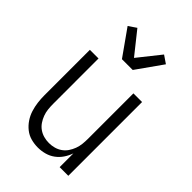

<svg xmlns="http://www.w3.org/2000/svg" viewBox="-228 -857 957 957"><g transform="rotate(45 250.0 -378.5)"><path d="M227 8Q202 8 178 1.5Q154 -5 134.5 -20.5Q115 -36 101 -57Q87 -78 79.5 -102Q72 -126 69 -150.5Q66 -175 66 -200V-520H127V-200Q127 -181 129 -162.5Q131 -144 137.5 -126.5Q144 -109 154.5 -93.5Q165 -78 180 -67.5Q195 -57 213 -52Q231 -47 250 -47Q269 -47 287 -52Q305 -57 320 -67.5Q335 -78 345.5 -93.5Q356 -109 362.5 -126.5Q369 -144 371 -162.5Q373 -181 373 -200V-520H434V0H373V-97Q365 -74 351.5 -54Q338 -34 318.5 -19.5Q299 -5 275 1.5Q251 8 227 8ZM212 -600 115 -737 156 -765 250 -647 344 -765 385 -737 288 -600Z"/></g></svg>

Font: Iosevka Fixed SS04 Light
Style: Regular
Weight: 300
Monospace: yes
Designer: Belleve Invis
Foundry: Belleve Invis
Version: Version 32.5.0